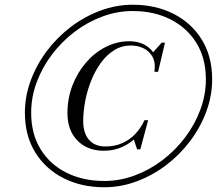

<svg xmlns="http://www.w3.org/2000/svg" viewBox="-20 -780 915 810"><path d="M420 10Q323.5 10 247.8 -28.5Q172 -67 128.5 -137.5Q85 -208 85 -304.5Q85 -374.5 109.8 -441Q134.5 -507.5 178 -565.2Q221.5 -623 279.2 -666.8Q337 -710.5 403.5 -735.2Q470 -760 540 -760Q637 -760 712.5 -721.5Q788 -683 831.5 -612.5Q875 -542 875 -445.5Q875 -375.5 850.2 -309Q825.5 -242.5 782 -184.8Q738.5 -127 680.8 -83.2Q623 -39.5 556.5 -14.8Q490 10 420 10ZM558.5 -150 544 -192.5Q553.5 -203.5 563.8 -215.5Q574 -227.5 581 -241.5L589.5 -273H605L572 -150ZM418 -144Q349 -144 306.8 -186.8Q264.5 -229.5 264.5 -303Q264.5 -364.5 285.5 -419.2Q306.5 -474 342.8 -516Q379 -558 426.2 -582Q473.5 -606 526 -606Q579.5 -606 613.8 -573.8Q648 -541.5 639.5 -477H631.5Q637 -517 623 -541.2Q609 -565.5 584.5 -576.8Q560 -588 532 -588Q493.5 -588 461.8 -568.2Q430 -548.5 405.8 -515.2Q381.5 -482 364.8 -440.2Q348 -398.5 339.5 -353.8Q331 -309 331 -267.5Q331 -237 341.2 -213Q351.5 -189 372.5 -175.5Q393.5 -162 424.5 -162Q464.5 -162 496.5 -176.5Q528.5 -191 551.8 -216Q575 -241 589.5 -273H598.5Q586.5 -236 560.2 -206.8Q534 -177.5 497.5 -160.8Q461 -144 418 -144ZM420 -16.5Q485.5 -16.5 548.2 -39.8Q611 -63 665.2 -104.2Q719.5 -145.5 760.8 -200Q802 -254.5 825.2 -317.2Q848.5 -380 848.5 -445.5Q848.5 -534 808.8 -598.5Q769 -663 699.2 -698.2Q629.5 -733.5 540 -733.5Q474.5 -733.5 411.8 -710.2Q349 -687 294.8 -645.8Q240.5 -604.5 199.2 -550Q158 -495.5 134.8 -433Q111.5 -370.5 111.5 -304.5Q111.5 -215 151.2 -150.5Q191 -86 260.8 -51.2Q330.5 -16.5 420 -16.5ZM631.5 -477 636.5 -507Q635 -520 632.2 -531Q629.5 -542 623 -556L662 -600H676L647 -477Z"/></svg>

Font: Bodoni Moda 9pt
Style: Italic
Weight: 400
Italic angle: -13°
Designer: Owen Earl
Foundry: indestructible type
Version: Version 2.005